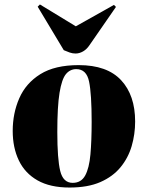

<svg xmlns="http://www.w3.org/2000/svg" viewBox="-20 -827 663 861"><path d="M292 14Q205 14 148.5 -18Q92 -50 64.5 -107.5Q37 -165 37 -240Q37 -319 66.5 -386.5Q96 -454 161 -494.5Q226 -535 333 -535Q460 -535 523 -467.5Q586 -400 586 -282Q586 -225 570.5 -172Q555 -119 520.5 -77Q486 -35 430 -10.5Q374 14 292 14ZM306 -7Q344 -7 362 -40Q380 -73 385.5 -134.5Q391 -196 391 -281Q391 -405 379.5 -461Q368 -517 322 -517Q294 -517 275.5 -494.5Q257 -472 247 -411Q237 -350 237 -235Q237 -114 250 -60.5Q263 -7 306 -7ZM149 -797 159 -807 320 -709 491 -805 500 -796 381 -624Q369 -606 352.5 -596.5Q336 -587 319 -587Q305 -587 292.5 -591.5Q280 -596 266 -602Z"/></svg>

Font: Literata 72pt ExtraBold
Style: Italic
Weight: 800
Italic angle: -2°
Designer: Latin by Veronika Burian and Jose Scaglione. Greek by Irene Vlachou. Cyrillic by Vera Evstafieva
Foundry: TypeTogether
Version: Version 3.002